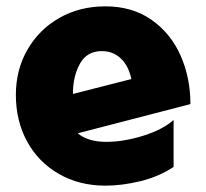

<svg xmlns="http://www.w3.org/2000/svg" viewBox="-20 -568 649 605"><path d="M315 -121Q257 -121 225 -148L580 -240Q580 -323 549 -393Q518 -463 457.5 -505.5Q397 -548 312 -548Q231 -548 167 -511.5Q103 -475 66.5 -411.5Q30 -348 30 -269Q30 -187 65.5 -122Q101 -57 165.5 -20Q230 17 312 17Q364 17 422 3Q480 -11 527 -42V-190Q492 -159 430.5 -140Q369 -121 315 -121ZM301 -407Q336 -407 360.5 -384Q385 -361 394 -319L210 -272V-275Q210 -328 232 -367.5Q254 -407 301 -407Z"/></svg>

Font: Geom Black
Style: Bold
Weight: 900
Version: Version 1.102